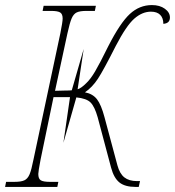

<svg xmlns="http://www.w3.org/2000/svg" viewBox="-42 -737 690 757"><path d="M628 -668Q628 -645 602 -643Q602 -666 589.5 -678.5Q577 -691 553 -691Q519 -691 487.5 -663.5Q456 -636 414 -555Q366 -460 344 -426.5Q322 -393 293 -373Q324 -367 340.5 -345.5Q357 -324 370 -275L421 -85Q430 -52 448.5 -37.5Q467 -23 498 -23H510L505 0H493Q451 0 429 -17.5Q407 -35 396 -76L343 -275Q331 -317 315 -333Q299 -349 259 -353L208 -174L234 -354H233H169L118 -108Q109 -61 109 -51Q109 -32 119 -26Q129 -20 155 -20H188L184 0H-22L-18 -20H15Q41 -20 54 -26Q67 -32 74.5 -49.5Q82 -67 90 -108L196 -606Q205 -651 205 -664Q205 -682 195 -688Q185 -694 159 -694H126L130 -714H336L332 -694H299Q273 -694 260.5 -688Q248 -682 240.5 -664.5Q233 -647 224 -606L175 -379L214 -380Q233 -380 241 -381L288 -544L264 -385Q278 -389 298 -409Q315 -425 333 -455.5Q351 -486 385 -555Q432 -647 470 -682Q508 -717 557 -717Q588 -717 608 -702.5Q628 -688 628 -668Z"/></svg>

Font: Noto Serif NarrowThin
Style: Italic
Weight: 250
Width: 4
Italic angle: -12°
Designer: Monotype Design Team
Foundry: Monotype Imaging Inc.
Version: Version 1.001